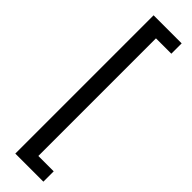

<svg xmlns="http://www.w3.org/2000/svg" viewBox="-350 -791 1025 1025"><g transform="rotate(45 163.0 -278.0)"><path d="M75 244V-800H287V-722H171V166H287V244Z"/></g></svg>

Font: Noto Sans Malayalam SemiCondensed Medium
Style: Regular
Weight: 500
Width: 4
Designer: Jelle Bosma - Monotype Design Team
Foundry: Monotype Imaging Inc.
Version: Version 2.104; ttfautohint (v1.8.4.7-5d5b)